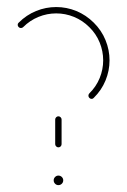

<svg xmlns="http://www.w3.org/2000/svg" viewBox="-20 -539 370 559"><path d="M136.3 -14.1Q136.3 -19.6 140.4 -23.7Q144.4 -27.8 150 -27.8Q155.9 -27.8 160 -23.7Q164.1 -19.6 164.1 -14.1Q164.1 -8.1 160 -4.1Q155.9 0 150 0Q144.4 0 140.4 -4.1Q136.3 -8.1 136.3 -14.1ZM150 -200.4Q153.7 -200.4 156.5 -197.6Q159.3 -194.8 159.3 -191.1V-119.3Q159.3 -115.6 156.7 -112.8Q154.1 -110 150 -110Q146.3 -110 143.5 -112.8Q140.7 -115.6 140.7 -119.3V-191.1Q140.7 -194.8 143.5 -197.6Q146.3 -200.4 150 -200.4ZM40.7 -457.4Q37 -457.4 34.3 -460.2Q31.5 -463 31.5 -466.7Q31.5 -470.7 34.4 -473Q57 -495.6 85.2 -507Q113.3 -518.5 143.7 -518.5Q174.1 -518.5 202.4 -506.9Q230.7 -495.2 253 -473Q275.6 -450.7 287.2 -422.2Q298.9 -393.7 298.9 -363.3Q298.9 -333 287.2 -304.6Q275.6 -276.3 253 -254.1Q250.7 -251.1 246.7 -251.1Q243 -251.1 240.2 -253.9Q237.4 -256.7 237.4 -260.4Q237.4 -264.4 240 -267Q260 -286.7 270.2 -311.7Q280.4 -336.7 280.4 -363.3Q280.4 -390 270.2 -415.2Q260 -440.4 240 -460Q220.4 -479.6 195.4 -489.8Q170.4 -500 143.7 -500Q117 -500 92 -489.8Q67 -479.6 47.4 -460Q44.8 -457.4 40.7 -457.4Z"/></svg>

Font: 26F Galaxy Hebrew Hairline
Style: Regular
Weight: 50
Designer: C₂₉H₂₅N₃O₅
Version: Version 1.000